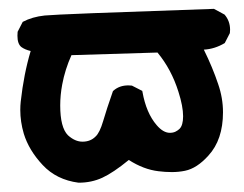

<svg xmlns="http://www.w3.org/2000/svg" viewBox="-20 -399 540 425"><path d="M24.9 -155.8Q24.9 -165 25.9 -174.3Q32.7 -235.4 47.9 -286.1Q35.2 -289.1 27.3 -294.9Q18.6 -301.8 18.6 -319.8Q18.6 -323.2 19 -328.6L30.3 -350.6Q51.3 -361.8 79.1 -364.7Q106.9 -367.7 453.6 -379.4L477.1 -366.7Q489.3 -352.5 489.3 -333Q489.3 -330.1 488.8 -325.7L477.5 -303.7Q455.6 -290.5 431.2 -289.1Q450.7 -249.5 462.9 -212.9Q473.6 -182.1 473.6 -150.4Q473.6 -89.8 441.4 -54.7Q416 -26.4 389.6 -21Q375.5 -18.1 360.4 -18.1Q345.2 -18.1 330.6 -20Q297.9 -23.9 265.1 -44.9Q230.5 -16.6 206.5 -5.6Q182.6 5.4 154.3 5.4H153.8Q105 -1 74.5 -33.7Q43.9 -66.4 32.7 -103Q24.9 -129.4 24.9 -155.8ZM264.2 -210Q267.6 -210 272 -209.5L294.9 -197.8L295.4 -195.3Q303.7 -148.9 326.7 -122.1Q341.3 -105 356 -105Q363.3 -105 368.7 -107.7Q374 -110.4 377.4 -113.8Q385.3 -121.6 385.3 -141.6Q385.3 -163.6 375 -195.8Q359.4 -245.6 328.6 -282.7L138.2 -276.9Q124 -245.6 117.7 -211.9Q113.3 -188.5 113.3 -165.5Q113.3 -116.7 130.4 -99.6Q146 -85.4 162.6 -85.4Q180.2 -85.4 191.4 -96.7Q200.7 -105 208.3 -130.9Q215.8 -156.7 230 -197.3L231 -198.2Q244.1 -210 264.2 -210Z"/></svg>

Font: Bakudai
Style: Medium
Weight: 500
Version: Version 1.48